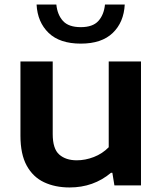

<svg xmlns="http://www.w3.org/2000/svg" viewBox="-20 -816 716 845"><path d="M286.5 9Q222.5 9 173.8 -14Q125 -37 97.5 -87.2Q70 -137.5 70 -218.5V-545.5H212V-226Q212 -161 240.8 -135.8Q269.5 -110.5 318 -110.5Q355.5 -110.5 393 -125Q430.5 -139.5 458.5 -168V-545.5H600.5V0H483.5L474.5 -55.5H468.5Q391.5 9 286.5 9ZM335.5 -624Q243 -624 194 -671.2Q145 -718.5 141 -796H228Q232.5 -751 257.2 -723.8Q282 -696.5 335.5 -696.5Q388.5 -696.5 413 -723.8Q437.5 -751 442 -796H529Q525 -718 476.2 -671Q427.5 -624 335.5 -624Z"/></svg>

Font: Encode Sans Expanded Expanded SemiBold
Style: Regular
Weight: 600
Width: 7
Designer: Multiple Designers
Foundry: Impallari Type
Version: Version 3.000; ttfautohint (v1.8.3) -l 8 -r 50 -G 200 -x 14 